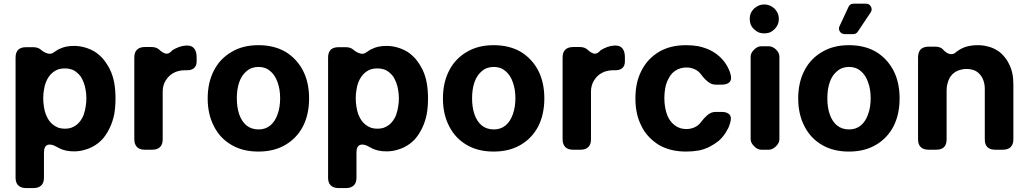

<svg xmlns="http://www.w3.org/2000/svg" viewBox="-20 -793 5445 1017"><path d="M561.5 -426.8Q561.5 -426.8 561.5 -426.8Q577.1 -395.5 585 -355.5Q591.8 -316.4 591.8 -271.5Q591.8 -225.6 585 -187.5Q577.1 -149.4 562.5 -118.2Q547.9 -86.9 528.3 -62.5Q508.8 -39.1 483.4 -23.4Q459 -7.8 430.7 0Q403.3 8.8 372.1 8.8Q349.6 8.8 331.1 4.9Q312.5 1 297.9 -5.9Q293 -8.8 289.1 -10.7Q285.2 -12.7 281.2 -14.6Q252 -32.2 232.4 -25.4Q212.9 -18.6 212.9 14.6Q212.9 59.6 212.9 148.4Q212.9 174.8 199.2 188.5Q184.6 203.1 158.2 203.1Q144.5 203.1 117.2 203.1Q90.8 203.1 76.2 188.5Q62.5 174.8 62.5 148.4Q62.5 -64.5 62.5 -488.3Q62.5 -514.6 76.2 -529.3Q90.8 -543 117.2 -543Q129.9 -543 156.2 -543Q168.9 -543 177.7 -540Q187.5 -537.1 194.3 -531.2Q213.9 -514.6 232.4 -509.8Q251 -503.9 267.6 -517.6Q274.4 -521.5 281.2 -526.4Q288.1 -531.2 295.9 -534.2Q311.5 -542 330.1 -545.9Q349.6 -549.8 372.1 -549.8Q401.4 -549.8 428.7 -542Q456.1 -534.2 481.4 -519.5Q505.9 -503.9 526.4 -480.5Q545.9 -457 561.5 -426.8ZM424.8 -188.5Q424.8 -188.5 423.8 -188.5Q430.7 -206.1 433.6 -227.5Q437.5 -248 437.5 -272.5Q437.5 -295.9 433.6 -316.4Q430.7 -336.9 423.8 -354.5Q417 -372.1 408.2 -386.7Q398.4 -400.4 385.7 -410.2Q373 -420.9 357.4 -425.8Q341.8 -430.7 323.2 -430.7Q304.7 -430.7 289.1 -425.8Q274.4 -420.9 261.7 -411.1Q249 -401.4 239.3 -387.7Q229.5 -374 222.7 -356.4Q215.8 -338.9 212.9 -317.4Q209 -295.9 209 -272.5Q209 -248 212.9 -226.6Q215.8 -206.1 222.7 -187.5Q229.5 -169.9 239.3 -155.3Q249 -141.6 261.7 -131.8Q274.4 -122.1 290 -116.2Q304.7 -111.3 324.2 -111.3Q342.8 -111.3 357.4 -116.2Q373 -122.1 385.7 -131.8Q398.4 -141.6 408.2 -156.2Q418 -169.9 424.8 -188.5Z M892.6 -526.4Q909.2 -537.1 927.7 -543.9Q946.3 -550.8 966.8 -551.8Q968.8 -551.8 970.7 -551.8Q996.1 -551.8 1007.8 -537.1Q1021.5 -520.5 1021.5 -491.2Q1021.5 -483.4 1021.5 -467.8Q1021.5 -443.4 1006.8 -431.6Q993.2 -419.9 966.8 -420.9Q964.8 -420.9 961.9 -420.9Q960 -420.9 958 -420.9Q941.4 -420.9 926.8 -417Q912.1 -414.1 898.4 -406.2Q885.7 -399.4 875 -388.7Q865.2 -378.9 857.4 -366.2Q849.6 -353.5 845.7 -338.9Q841.8 -324.2 841.8 -307.6Q841.8 -223.6 841.8 -55.7Q841.8 -28.3 828.1 -14.6Q814.5 0 787.1 0Q773.4 0 747.1 0Q719.7 0 706.1 -13.7Q691.4 -28.3 691.4 -55.7Q691.4 -200.2 691.4 -488.3Q691.4 -515.6 705.1 -529.3Q719.7 -543.9 747.1 -543.9Q758.8 -543.9 783.2 -543.9Q796.9 -543.9 806.6 -540Q817.4 -536.1 824.2 -529.3Q839.8 -514.6 854.5 -509.8Q870.1 -504.9 884.8 -518.6Q884.8 -518.6 884.8 -518.6Q884.8 -518.6 887.7 -521.5Q890.6 -524.4 892.6 -526.4Z M1348.6 9.8Q1265.6 9.8 1206.1 -25.4Q1145.5 -60.5 1113.3 -124Q1080.1 -187.5 1080.1 -271.5Q1080.1 -356.4 1113.3 -419.9Q1145.5 -482.4 1206.1 -517.6Q1265.6 -553.7 1348.6 -553.7Q1431.6 -553.7 1492.2 -518.6Q1551.8 -482.4 1585 -418.9Q1617.2 -356.4 1617.2 -271.5Q1617.2 -187.5 1585 -124Q1551.8 -60.5 1491.2 -25.4Q1431.6 9.8 1348.6 9.8ZM1349.6 -107.4Q1386.7 -107.4 1412.1 -128.9Q1437.5 -150.4 1450.2 -187.5Q1463.9 -224.6 1463.9 -272.5Q1463.9 -320.3 1450.2 -357.4Q1437.5 -394.5 1412.1 -416Q1386.7 -438.5 1349.6 -438.5Q1311.5 -438.5 1286.1 -416Q1259.8 -394.5 1247.1 -357.4Q1234.4 -320.3 1234.4 -272.5Q1234.4 -224.6 1247.1 -187.5Q1259.8 -150.4 1285.2 -128.9Q1311.5 -107.4 1349.6 -107.4Z M2216.8 -426.8Q2216.8 -426.8 2216.8 -426.8Q2232.4 -395.5 2240.2 -355.5Q2247.1 -316.4 2247.1 -271.5Q2247.1 -225.6 2240.2 -187.5Q2232.4 -149.4 2217.8 -118.2Q2203.1 -86.9 2183.6 -62.5Q2164.1 -39.1 2138.7 -23.4Q2114.3 -7.8 2085.9 0Q2058.6 8.8 2027.3 8.8Q2004.9 8.8 1986.3 4.9Q1967.8 1 1953.1 -5.9Q1948.2 -8.8 1944.3 -10.7Q1940.4 -12.7 1936.5 -14.6Q1907.2 -32.2 1887.7 -25.4Q1868.2 -18.6 1868.2 14.6Q1868.2 59.6 1868.2 148.4Q1868.2 174.8 1854.5 188.5Q1839.8 203.1 1813.5 203.1Q1799.8 203.1 1772.5 203.1Q1746.1 203.1 1731.4 188.5Q1717.8 174.8 1717.8 148.4Q1717.8 -64.5 1717.8 -488.3Q1717.8 -514.6 1731.4 -529.3Q1746.1 -543 1772.5 -543Q1785.2 -543 1811.5 -543Q1824.2 -543 1833 -540Q1842.8 -537.1 1849.6 -531.2Q1869.1 -514.6 1887.7 -509.8Q1906.2 -503.9 1922.9 -517.6Q1929.7 -521.5 1936.5 -526.4Q1943.4 -531.2 1951.2 -534.2Q1966.8 -542 1985.4 -545.9Q2004.9 -549.8 2027.3 -549.8Q2056.6 -549.8 2084 -542Q2111.3 -534.2 2136.7 -519.5Q2161.1 -503.9 2181.6 -480.5Q2201.2 -457 2216.8 -426.8ZM2080.1 -188.5Q2080.1 -188.5 2079.1 -188.5Q2085.9 -206.1 2088.9 -227.5Q2092.8 -248 2092.8 -272.5Q2092.8 -295.9 2088.9 -316.4Q2085.9 -336.9 2079.1 -354.5Q2072.3 -372.1 2063.5 -386.7Q2053.7 -400.4 2041 -410.2Q2028.3 -420.9 2012.7 -425.8Q1997.1 -430.7 1978.5 -430.7Q1960 -430.7 1944.3 -425.8Q1929.7 -420.9 1917 -411.1Q1904.3 -401.4 1894.5 -387.7Q1884.8 -374 1877.9 -356.4Q1871.1 -338.9 1868.2 -317.4Q1864.3 -295.9 1864.3 -272.5Q1864.3 -248 1868.2 -226.6Q1871.1 -206.1 1877.9 -187.5Q1884.8 -169.9 1894.5 -155.3Q1904.3 -141.6 1917 -131.8Q1929.7 -122.1 1945.3 -116.2Q1960 -111.3 1979.5 -111.3Q1998 -111.3 2012.7 -116.2Q2028.3 -122.1 2041 -131.8Q2053.7 -141.6 2063.5 -156.2Q2073.2 -169.9 2080.1 -188.5Z M2594.7 9.8Q2511.7 9.8 2452.1 -25.4Q2391.6 -60.5 2359.4 -124Q2326.2 -187.5 2326.2 -271.5Q2326.2 -356.4 2359.4 -419.9Q2391.6 -482.4 2452.1 -517.6Q2511.7 -553.7 2594.7 -553.7Q2677.7 -553.7 2738.3 -518.6Q2797.9 -482.4 2831.1 -418.9Q2863.3 -356.4 2863.3 -271.5Q2863.3 -187.5 2831.1 -124Q2797.9 -60.5 2737.3 -25.4Q2677.7 9.8 2594.7 9.8ZM2595.7 -107.4Q2632.8 -107.4 2658.2 -128.9Q2683.6 -150.4 2696.3 -187.5Q2710 -224.6 2710 -272.5Q2710 -320.3 2696.3 -357.4Q2683.6 -394.5 2658.2 -416Q2632.8 -438.5 2595.7 -438.5Q2557.6 -438.5 2532.2 -416Q2505.9 -394.5 2493.2 -357.4Q2480.5 -320.3 2480.5 -272.5Q2480.5 -224.6 2493.2 -187.5Q2505.9 -150.4 2531.2 -128.9Q2557.6 -107.4 2595.7 -107.4Z M3161.1 -526.4Q3177.7 -537.1 3196.3 -543.9Q3214.8 -550.8 3235.4 -551.8Q3237.3 -551.8 3239.3 -551.8Q3264.6 -551.8 3276.4 -537.1Q3290 -520.5 3290 -491.2Q3290 -483.4 3290 -467.8Q3290 -443.4 3275.4 -431.6Q3261.7 -419.9 3235.4 -420.9Q3233.4 -420.9 3230.5 -420.9Q3228.5 -420.9 3226.6 -420.9Q3210 -420.9 3195.3 -417Q3180.7 -414.1 3167 -406.2Q3154.3 -399.4 3143.6 -388.7Q3133.8 -378.9 3126 -366.2Q3118.2 -353.5 3114.3 -338.9Q3110.4 -324.2 3110.4 -307.6Q3110.4 -223.6 3110.4 -55.7Q3110.4 -28.3 3096.7 -14.6Q3083 0 3055.7 0Q3042 0 3015.6 0Q2988.3 0 2974.6 -13.7Q2960 -28.3 2960 -55.7Q2960 -200.2 2960 -488.3Q2960 -515.6 2973.6 -529.3Q2988.3 -543.9 3015.6 -543.9Q3027.3 -543.9 3051.8 -543.9Q3065.4 -543.9 3075.2 -540Q3085.9 -536.1 3092.8 -529.3Q3108.4 -514.6 3123 -509.8Q3138.7 -504.9 3153.3 -518.6Q3153.3 -518.6 3153.3 -518.6Q3153.3 -518.6 3156.2 -521.5Q3159.2 -524.4 3161.1 -526.4Z M3802.7 -200.2Q3831.1 -200.2 3843.8 -186.5Q3856.4 -172.9 3848.6 -146.5Q3844.7 -130.9 3838.9 -117.2Q3832 -103.5 3824.2 -90.8Q3808.6 -66.4 3788.1 -47.9Q3766.6 -30.3 3740.2 -16.6Q3713.9 -2.9 3682.6 3.9Q3650.4 9.8 3614.3 9.8Q3572.3 9.8 3536.1 1Q3500 -7.8 3469.7 -25.4Q3440.4 -43.9 3417 -68.4Q3393.6 -92.8 3377.9 -125Q3361.3 -157.2 3353.5 -193.4Q3345.7 -229.5 3345.7 -271.5Q3345.7 -313.5 3353.5 -350.6Q3361.3 -386.7 3377.9 -418.9Q3394.5 -451.2 3417 -475.6Q3440.4 -500 3470.7 -518.6Q3501 -536.1 3536.1 -544.9Q3572.3 -553.7 3614.3 -553.7Q3649.4 -553.7 3680.7 -547.9Q3711.9 -541 3739.3 -528.3Q3765.6 -515.6 3787.1 -497.1Q3808.6 -478.5 3824.2 -455.1Q3833 -442.4 3838.9 -428.7Q3845.7 -415 3849.6 -399.4Q3852.5 -389.6 3852.5 -380.9Q3852.5 -367.2 3844.7 -358.4Q3832 -344.7 3803.7 -344.7Q3792 -344.7 3770.5 -344.7Q3748 -344.7 3729.5 -360.4Q3710 -376 3695.3 -396.5Q3692.4 -400.4 3689.5 -403.3Q3686.5 -407.2 3683.6 -410.2Q3669.9 -422.9 3653.3 -428.7Q3636.7 -435.5 3615.2 -435.5Q3597.7 -435.5 3583 -430.7Q3567.4 -425.8 3554.7 -417Q3541 -407.2 3531.2 -393.6Q3521.5 -378.9 3513.7 -361.3Q3505.9 -342.8 3502.9 -321.3Q3499 -298.8 3499 -273.4Q3499 -247.1 3502.9 -225.6Q3506.8 -203.1 3513.7 -184.6Q3520.5 -166 3531.2 -152.3Q3541 -138.7 3554.7 -128.9Q3567.4 -119.1 3583 -114.3Q3597.7 -109.4 3615.2 -109.4Q3628.9 -109.4 3640.6 -112.3Q3652.3 -115.2 3662.1 -120.1Q3672.9 -125 3680.7 -132.8Q3688.5 -139.6 3695.3 -149.4Q3710 -168.9 3728.5 -184.6Q3748 -200.2 3770.5 -200.2Q3778.3 -200.2 3786.1 -200.2Q3794.9 -200.2 3802.7 -200.2Z M4083 -747.1Q4083 -747.1 4083 -747.1Q4093.8 -735.4 4099.6 -722.7Q4105.5 -709 4105.5 -693.4Q4105.5 -676.8 4099.6 -663.1Q4093.8 -649.4 4083 -638.7Q4071.3 -627 4057.6 -621.1Q4043.9 -616.2 4028.3 -616.2Q4012.7 -616.2 3999 -621.1Q3985.4 -627 3973.6 -638.7Q3961.9 -649.4 3956.1 -664.1Q3951.2 -677.7 3951.2 -693.4Q3951.2 -709 3956.1 -721.7Q3961.9 -735.4 3973.6 -747.1Q3985.4 -757.8 3999 -763.7Q4012.7 -769.5 4028.3 -769.5Q4043.9 -769.5 4057.6 -763.7Q4071.3 -757.8 4083 -747.1ZM3956.1 -493.2Q3956.1 -512.7 3974.6 -530.3Q3992.2 -547.9 4011.7 -547.9Q4022.5 -547.9 4032.2 -547.9Q4043 -547.9 4052.7 -547.9Q4072.3 -547.9 4090.8 -530.3Q4108.4 -512.7 4108.4 -493.2Q4108.4 -383.8 4108.4 -274.4Q4108.4 -165 4108.4 -55.7Q4108.4 -36.1 4090.8 -18.6Q4072.3 0 4052.7 0Q4043 0 4032.2 0Q4022.5 0 4011.7 0Q3992.2 0 3974.6 -18.6Q3956.1 -36.1 3956.1 -55.7Q3956.1 -165 3956.1 -274.4Q3956.1 -383.8 3956.1 -493.2Z M4426.8 -654.3Q4432.6 -666 4448.2 -700.2Q4463.9 -734.4 4474.6 -756.8Q4482.4 -773.4 4501 -773.4H4567.4Q4585 -773.4 4593.3 -757.8Q4601.6 -742.2 4591.8 -727.5Q4572.3 -698.2 4523.4 -625Q4514.6 -612.3 4499 -612.3H4454.1Q4437.5 -612.3 4428.7 -626Q4419.9 -639.6 4426.8 -654.3ZM4476.6 9.8Q4393.6 9.8 4334 -25.4Q4273.4 -60.5 4241.2 -124Q4208 -187.5 4208 -271.5Q4208 -356.4 4241.2 -419.9Q4273.4 -482.4 4334 -517.6Q4393.6 -553.7 4476.6 -553.7Q4559.6 -553.7 4620.1 -518.6Q4679.7 -482.4 4712.9 -418.9Q4745.1 -356.4 4745.1 -271.5Q4745.1 -187.5 4712.9 -124Q4679.7 -60.5 4619.1 -25.4Q4559.6 9.8 4476.6 9.8ZM4477.5 -107.4Q4514.6 -107.4 4540 -128.9Q4565.4 -150.4 4578.1 -187.5Q4591.8 -224.6 4591.8 -272.5Q4591.8 -320.3 4578.1 -357.4Q4565.4 -394.5 4540 -416Q4514.6 -438.5 4477.5 -438.5Q4439.5 -438.5 4414.1 -416Q4387.7 -394.5 4375 -357.4Q4362.3 -320.3 4362.3 -272.5Q4362.3 -224.6 4375 -187.5Q4387.7 -150.4 4413.1 -128.9Q4439.5 -107.4 4477.5 -107.4Z M5055.7 -525.4Q5077.1 -540 5102.5 -546.9Q5128.9 -553.7 5159.2 -553.7Q5187.5 -553.7 5211.9 -546.9Q5237.3 -541 5257.8 -528.3Q5279.3 -516.6 5294.9 -498Q5311.5 -480.5 5323.2 -457Q5335.9 -433.6 5341.8 -406.2Q5347.7 -378.9 5347.7 -347.7Q5347.7 -250 5347.7 -54.7Q5347.7 -28.3 5333 -13.7Q5319.3 0 5292 0Q5278.3 0 5251 0Q5224.6 0 5210 -13.7Q5196.3 -27.3 5196.3 -54.7Q5196.3 -143.6 5196.3 -321.3Q5196.3 -345.7 5189.5 -365.2Q5182.6 -385.7 5169.9 -399.4Q5157.2 -414.1 5139.6 -420.9Q5121.1 -427.7 5098.6 -427.7Q5083 -427.7 5069.3 -423.8Q5056.6 -420.9 5043.9 -414.1Q5032.2 -407.2 5023.4 -398.4Q5014.6 -388.7 5007.8 -376Q5002 -363.3 4998 -347.7Q4994.1 -333 4994.1 -315.4Q4994.1 -228.5 4994.1 -54.7Q4994.1 -28.3 4980.5 -13.7Q4966.8 0 4939.5 0Q4925.8 0 4898.4 0Q4871.1 0 4857.4 -13.7Q4842.8 -27.3 4842.8 -54.7Q4842.8 -200.2 4842.8 -491.2Q4843.8 -518.6 4857.4 -532.2Q4872.1 -545.9 4899.4 -545.9Q4910.2 -545.9 4932.6 -545.9Q4947.3 -545.9 4958 -542Q4967.8 -539.1 4974.6 -531.2Q4991.2 -512.7 5007.8 -507.8Q5025.4 -502 5042 -514.6Q5042 -515.6 5042 -515.6Q5044.9 -518.6 5048.8 -520.5Q5051.8 -523.4 5055.7 -525.4Z"/></svg>

Font: DeepSea
Style: Bold
Weight: 700
Designer: Stem
Version: Version 3.019;git-0a5106e0b